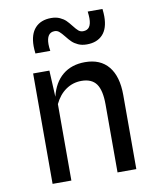

<svg xmlns="http://www.w3.org/2000/svg" viewBox="-88 -867 776 936"><g transform="rotate(-10 300.0 -399.0)"><path d="M510.5 -367V0H417.5V-336.5Q417.5 -406.5 394.8 -438.2Q372 -470 321 -470Q278.5 -470 244 -446Q209.5 -422 189 -378.5V0H96V-546.5H176.5L183 -416Q199.5 -484.5 243.5 -520.8Q287.5 -557 354 -557Q430 -557 470.2 -508Q510.5 -459 510.5 -367ZM281 -697.5Q266.5 -715.5 257 -723.5Q247.5 -731.5 235 -731.5Q214.5 -731.5 204.5 -716.8Q194.5 -702 194.5 -674Q194.5 -659.5 197.5 -640.5H124Q121.5 -662 121.5 -677Q121.5 -736 149.8 -766.8Q178 -797.5 229 -797.5Q253.5 -797.5 271.5 -789.2Q289.5 -781 300.8 -770Q312 -759 326 -741Q339.5 -723.5 349.2 -715.2Q359 -707 372 -707Q393 -707 403 -721.2Q413 -735.5 413 -764Q413 -776.5 410.5 -797.5H483.5Q486 -776 486 -760.5Q486 -701 458 -670.8Q430 -640.5 379 -640.5Q354.5 -640.5 336.5 -648.8Q318.5 -657 306.8 -668.2Q295 -679.5 281 -697.5Z"/></g></svg>

Font: SplineSansMono30
Style: Regular
Weight: 400
Designer: Eben Sorkin, Mirko Velimirovic
Foundry: Sorkin Type
Version: Version 1.000